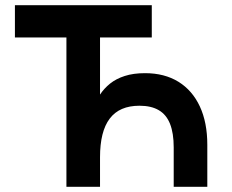

<svg xmlns="http://www.w3.org/2000/svg" viewBox="-20 -720 893 740"><path d="M236 0V-575.5H37.5V-700H565V-575.5H365.5V-355.5Q381 -379 404.2 -397.8Q427.5 -416.5 460.8 -427.2Q494 -438 539 -438Q614 -438 667.8 -404.8Q721.5 -371.5 750.2 -309.8Q779 -248 779 -162V0H649.5V-152Q649.5 -206.5 635.5 -242.2Q621.5 -278 592.2 -295.2Q563 -312.5 517.5 -312.5Q479 -312.5 450.5 -300.2Q422 -288 403 -263Q384 -238 374.8 -200.8Q365.5 -163.5 365.5 -114V0Z"/></svg>

Font: Undotted
Style: Bold
Weight: 700
Designer: Delve Withrington, Dave Bailey, Thomas Jockin
Foundry: Delve Fonts LLC
Version: Version 4.000